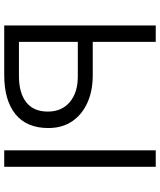

<svg xmlns="http://www.w3.org/2000/svg" viewBox="54 -794 740 887"><g transform="rotate(90 423.5 -350.0)"><path d="M97 0V-700H173V-409H327Q399.5 -409 454.2 -384.2Q509 -359.5 540 -313.8Q571 -268 571 -203.5Q571 -154 555 -116Q539 -78 507.5 -52.2Q476 -26.5 430.5 -13.2Q385 0 325.5 0ZM173 -68H331Q409 -68 452 -101.8Q495 -135.5 495 -201.5Q495 -265.5 451.2 -302.8Q407.5 -340 332 -340H173ZM674 0V-700H750V0Z"/></g></svg>

Font: Geologica Roman ExtraLight
Style: Regular
Weight: 250
Designer: Sindre Bremnes, Frode Helland
Foundry: Monokrom Skriftforlag AS
Version: Version 1.010;gftools[0.9.28]